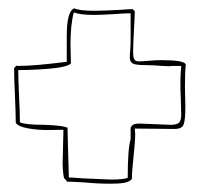

<svg xmlns="http://www.w3.org/2000/svg" viewBox="-20 -547 485 463"><path d="M138 -114 137 -115Q134 -115 132.5 -129Q131 -143 131 -154Q131 -159 131.5 -173.5Q132 -188 133 -234Q128 -234 100 -233.5Q72 -233 47.5 -237.5Q23 -242 18 -251Q18 -273 16 -317Q14 -361 14 -383L20 -389L23 -388Q63 -388 141 -398V-460Q141 -520 159 -527Q171 -521 207 -521Q227 -521 265 -523Q293 -525 300 -525Q300 -525 305 -520Q305 -508 303 -474Q301 -438 301 -421Q301 -410 303.5 -404.5Q306 -399 315 -399Q324 -399 340 -400.5Q356 -402 369 -402Q423 -402 428 -392Q426 -374 426 -338L427 -290Q427 -256 422.5 -246Q418 -236 401 -236L305 -237L306 -224Q306 -205 302 -169Q298 -133 298 -115Q291 -108 279 -106Q267 -104 246 -104Q215 -104 185 -107Q151 -109 142 -109L141 -110Q140 -111 138 -114ZM178 -117Q244 -114 248 -114Q276 -114 288 -118Q288 -189 295 -211V-239Q298 -245 302.5 -247Q307 -249 316 -249L343 -248L391 -246Q407 -246 412 -251.5Q417 -257 417 -270L416 -311Q415 -324 415 -351Q415 -364 417 -388H395Q389 -387 383 -387.5Q377 -388 371 -388Q349 -390 330 -390Q307 -390 300 -394Q293 -398 293 -409Q293 -416 294 -426Q295 -436 295 -452V-515Q283 -515 255 -513Q223 -511 207 -511Q174 -511 158 -517Q150 -488 150 -439L151 -394Q142 -385 100.5 -381.5Q59 -378 24 -378Q24 -356 26 -314Q28 -274 28 -252Q41 -246 88 -246Q136 -244 141 -239V-241L142 -240L143 -237V-229L146 -119Q154 -119 178 -117ZM305 -399H306L304 -400Q304 -399 304.5 -399Q305 -399 305 -399Z"/></svg>

Font: Londrina Outline
Style: Regular
Weight: 400
Designer: Marcelo Magalhaes
Foundry: Marcelo Magalhães
Version: Version 1.002